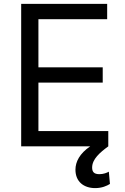

<svg xmlns="http://www.w3.org/2000/svg" viewBox="-20 -747 638 980"><path d="M88.1 0H440.3C386.7 36.6 365.1 78.5 365.1 119.3C365.1 180.4 407.7 213.1 465.9 213.1C500 213.1 525.6 201.7 541.2 191.8L535.5 129.3C525.6 134.9 508.5 142 487.2 142C458.8 142 450.3 129.3 450.3 108C450.3 65.3 490.1 31.2 532.7 0V-78.1H176.1V-325.3H504.3V-403.4H176.1V-649.1H527V-727.3H88.1Z"/></svg>

Font: Karasuma Gothic
Style: Regular
Weight: 400
Designer: Rasmus Andersson, Ryoko Nishizuka
Foundry: Genbu
Version: Version 1.00